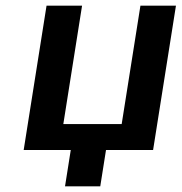

<svg xmlns="http://www.w3.org/2000/svg" viewBox="-20 -532 644 681"><path d="M523 0 604.1 -512H478.1L411.6 -92H204.6L271.1 -512H145.1L64 0H231L210.6 129H335.6L356 0Z"/></svg>

Font: Fog Sans
Style: It
Weight: 700
Foundry: Intel Corporation
Version: Version 1.00